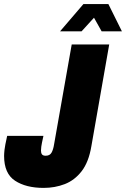

<svg xmlns="http://www.w3.org/2000/svg" viewBox="-38 -905 615 937"><path d="M175 12Q89 12 35.5 -23Q-18 -58 -18 -144Q-18 -155 -16 -174Q-14 -193 -3 -242H174Q165 -202 163.5 -189.5Q162 -177 162 -170Q162 -158 167 -151.5Q172 -145 185 -145Q205 -145 213.5 -160Q222 -175 226 -201L312 -688H495L408 -192Q395 -114 360.5 -69.5Q326 -25 278 -6.5Q230 12 175 12ZM255 -752 369 -885H491L557 -752H458L407 -843H443L360 -752Z"/></svg>

Font: Archivo ExtraCondensed Black
Style: Italic
Weight: 900
Width: 2
Italic angle: -10°
Designer: Hector Gatti
Foundry: Omnibus-Type
Version: Version 2.001